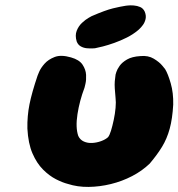

<svg xmlns="http://www.w3.org/2000/svg" viewBox="-20 -712 684 736"><path d="M240 -7Q220 -12 194.5 -25Q169 -38 145 -62Q121 -86 104.5 -124Q88 -162 85 -219Q84 -267 93 -312Q102 -357 124 -422Q124 -422 130 -436.5Q136 -451 150.5 -467.5Q165 -484 189.5 -493.5Q214 -503 252 -492Q284 -483 296.5 -464Q309 -445 310 -425Q311 -405 307.5 -390.5Q304 -376 304 -376Q285 -326 277 -274.5Q269 -223 280 -191Q287 -176 301.5 -169.5Q316 -163 333.5 -164Q351 -165 367.5 -171Q384 -177 394 -186Q400 -193 405.5 -211Q411 -229 416 -252.5Q421 -276 423 -298.5Q425 -321 423 -336Q421 -358 420 -373Q419 -388 420 -400.5Q421 -413 423 -426Q423 -426 426 -436Q429 -446 438.5 -459.5Q448 -473 467 -484Q486 -495 518 -497Q548 -500 569.5 -487Q591 -474 602 -460.5Q613 -447 613 -447Q624 -429 634.5 -392.5Q645 -356 644 -311Q641 -257 630.5 -218.5Q620 -180 601 -149Q582 -118 554 -85Q525 -57 486.5 -37Q448 -17 405 -6.5Q362 4 319.5 4.5Q277 5 240 -7ZM344 -527Q344 -527 335 -526.5Q326 -526 313.5 -527Q301 -528 290 -534Q279 -540 274 -553Q267 -576 274 -594Q281 -612 294.5 -624.5Q308 -637 319.5 -643.5Q331 -650 331 -650Q384 -673 413 -680Q442 -687 462 -690Q462 -690 471 -691Q480 -692 493 -691Q506 -690 517.5 -685Q529 -680 535 -667Q541 -652 538 -639Q535 -626 528 -616.5Q521 -607 515 -601.5Q509 -596 509 -596Q490 -580 466 -568Q442 -556 418 -547.5Q394 -539 374.5 -534Q355 -529 344 -527Z"/></svg>

Font: Sour Gummy Black
Style: Italic
Weight: 900
Italic angle: -11.3°
Designer: Stefie Justprince
Foundry: Eifetstype
Version: Version 1.000